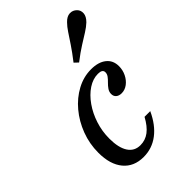

<svg xmlns="http://www.w3.org/2000/svg" viewBox="-203 -750 845 845"><g transform="rotate(-45 219.0 -327.5)"><path d="M178.2 11.3Q117.7 11.3 83.9 -29.4Q50 -70.2 50 -142.7Q50 -199.2 69.4 -250Q88.7 -300.8 121.8 -340.3Q154.8 -379.8 197.6 -402.8Q240.3 -425.8 287.1 -425.8Q332.3 -425.8 358.1 -405.2Q383.9 -384.7 383.9 -348.4Q383.9 -324.2 373.4 -302.8Q362.9 -281.5 345.6 -268.5Q328.2 -255.6 308.1 -255.6Q291.9 -255.6 282.3 -263.7Q272.6 -271.8 272.6 -286.3Q272.6 -299.2 280.2 -310.5Q287.9 -321.8 298 -331.5Q308.1 -341.1 315.3 -350.8Q322.6 -360.5 322.6 -371.8Q322.6 -390.3 294.4 -390.3Q262.9 -390.3 233.1 -370.6Q203.2 -350.8 179.4 -316.9Q155.6 -283.1 141.9 -240.7Q128.2 -198.4 128.2 -153.2Q128.2 -96 148 -65.7Q167.7 -35.5 204.8 -35.5Q235.5 -35.5 260.1 -54Q284.7 -72.6 305.6 -111.3H341.1Q313.7 -51.6 272.2 -20.2Q230.6 11.3 178.2 11.3ZM271 -483.9 253.2 -500.8Q281.5 -537.1 300 -564.9Q318.5 -592.7 331.9 -612.9Q345.2 -633.1 358.9 -646.8Q376.6 -665.3 395.2 -666.1Q413.7 -666.9 427.4 -653.2Q439.5 -641.1 438.3 -623Q437.1 -604.8 418.5 -586.3Q404 -572.6 383.5 -559.7Q362.9 -546.8 335.1 -529.4Q307.3 -512.1 271 -483.9Z"/></g></svg>

Font: Playfair 9pt
Style: Italic
Weight: 400
Italic angle: -15.6°
Designer: Claus Eggers Sørensen
Foundry: Claus Eggers Sørensen
Version: Version 2.001;gftools[0.9.30]